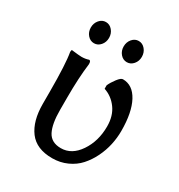

<svg xmlns="http://www.w3.org/2000/svg" viewBox="-156 -734 797 856"><g transform="rotate(30 242.0 -306.0)"><path d="M160.2 -251V-187Q160.2 -115.2 179.4 -78.1Q198.7 -41 248 -41Q303.7 -41 341.3 -96.7Q378.9 -152.3 378.9 -228Q378.9 -282.2 352.5 -318.4Q326.2 -354.5 285.2 -368.2V-386.2Q293.5 -404.8 309.1 -425.3Q324.7 -445.8 335 -445.8Q385.7 -445.8 414.8 -391.6Q443.8 -337.4 443.8 -242.2Q443.8 -206.5 436 -170.9Q428.2 -135.3 411.6 -101.3Q395 -67.4 371.3 -41Q347.7 -14.6 312.7 1.2Q277.8 17.1 236.8 17.1Q155.8 17.1 117.9 -33.4Q80.1 -84 80.1 -171.9V-233.9Q80.1 -377.9 69.8 -434.1L71.8 -444.8Q112.3 -439.9 124 -439.9Q144.5 -439.9 161.1 -445.8Q169.9 -445.8 169.9 -428.2Q160.2 -352.1 160.2 -251ZM108.9 -535.9Q95.2 -551.8 95.2 -574.2Q95.2 -596.7 108.9 -612.8Q122.6 -628.9 142.1 -628.9Q161.6 -628.9 175.3 -612.8Q189 -596.7 189 -574.2Q189 -551.8 175.3 -535.9Q161.6 -520 142.1 -520Q122.6 -520 108.9 -535.9ZM277.8 -535.9Q264.2 -551.8 264.2 -574.2Q264.2 -596.7 277.8 -612.8Q291.5 -628.9 311 -628.9Q330.6 -628.9 344.2 -612.8Q357.9 -596.7 357.9 -574.2Q357.9 -551.8 344.2 -535.9Q330.6 -520 311 -520Q291.5 -520 277.8 -535.9Z"/></g></svg>

Font: Linear Smooth Low Contrast
Style: Regular
Weight: 500
Designer: Philipp H. Poll, Flanker
Foundry: Philipp H. Poll, reworked by Flanker
Version: Version 1.010 | FøM Fix